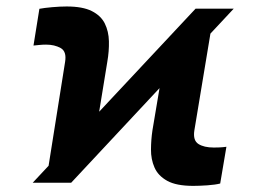

<svg xmlns="http://www.w3.org/2000/svg" viewBox="-20 -573 814 602"><path d="M82.5 0 593.3 -545.9H712.9L203.1 0ZM125.5 -10.3 184.1 -378.9Q189.5 -411.6 170.2 -422.4Q150.9 -433.1 124.5 -433.1Q114.7 -433.1 104.2 -432.1Q93.8 -431.2 85 -430.2L103.5 -545.4Q118.7 -548.3 143.6 -550.5Q168.5 -552.7 189 -552.7Q239.3 -552.7 267.8 -538.3Q296.4 -523.9 308.6 -499.3Q320.8 -474.6 321.5 -443.6Q322.3 -412.6 316.4 -378.9L274.9 -124.5ZM585.9 9.8Q532.7 9.8 504.2 -6.1Q475.6 -22 464.4 -47.9Q453.1 -73.7 453.4 -104.5Q453.6 -135.3 458 -164.6L501 -420.4L650.9 -534.7L589.4 -164.1Q584.5 -132.8 602.1 -121.6Q619.6 -110.4 650.4 -110.4Q658.2 -110.4 668.7 -110.8Q679.2 -111.3 689.9 -112.8L670.4 2.4Q655.3 6.3 629.9 8.1Q604.5 9.8 585.9 9.8Z"/></svg>

Font: Inter 16pt ExtraBold
Style: Italic
Weight: 800
Italic angle: -9.3988°
Version: Version 4.001;git-66647c0bb